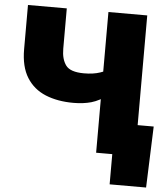

<svg xmlns="http://www.w3.org/2000/svg" viewBox="-59 -780 863 989"><g transform="rotate(5 372.5 -286.0)"><path d="M321.8 -245.6Q240.2 -245.6 177.7 -271.2Q115.2 -296.9 80.3 -352.8Q45.4 -408.7 45.4 -499V-727.5H246.1V-518.6Q246.1 -464.8 269.3 -433.3Q292.5 -401.9 363.3 -401.9Q411.6 -401.9 446.5 -413.8Q481.4 -425.8 502 -439V-303.2Q455.1 -268.6 414.3 -257.1Q373.5 -245.6 321.8 -245.6ZM461.4 0V-727.5H662.1V0ZM544.9 156.2V0H498V-160.2H745.1L733.4 156.2Z"/></g></svg>

Font: Inter 24pt Black
Style: Regular
Weight: 900
Designer: Rasmus Andersson
Foundry: rsms
Version: Version 4.001;git-66647c0bb